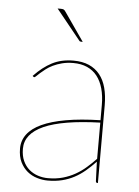

<svg xmlns="http://www.w3.org/2000/svg" viewBox="-52 -749 577 798"><g transform="rotate(5 236.5 -350.0)"><path d="M374 -251Q216.5 -246 139.8 -211.8Q63 -177.5 63 -115Q63 -85.5 72.8 -64.2Q82.5 -43 98.5 -29.2Q114.5 -15.5 135 -8.8Q155.5 -2 177 -2Q211.5 -2 239.5 -10Q267.5 -18 291.2 -31.5Q315 -45 335.2 -62.8Q355.5 -80.5 374 -100ZM77 -420Q113 -458 151.5 -478Q190 -498 241 -498Q278.5 -498 305.8 -486Q333 -474 351 -451.5Q369 -429 377.5 -396.8Q386 -364.5 386 -324V0H384Q377 0 377 -8L374 -88Q353 -66 332 -48.2Q311 -30.5 287.5 -18Q264 -5.5 237 1.2Q210 8 177 8Q155 8 132.5 1.2Q110 -5.5 92 -20.2Q74 -35 62.5 -58.2Q51 -81.5 51 -115Q51 -148 70.5 -174.2Q90 -200.5 129.8 -219Q169.5 -237.5 230.2 -248.2Q291 -259 374 -261V-324Q374 -362.5 365.5 -393Q357 -423.5 340.5 -444.5Q324 -465.5 299 -476.8Q274 -488 241 -488Q215 -488 194 -482.5Q173 -477 156.5 -469Q140 -461 127.8 -451.5Q115.5 -442 106.5 -434Q97.5 -426 92 -420.5Q86.5 -415 84 -415Q82 -415 79 -418ZM169 -708Q177.5 -708 181.5 -706Q185.5 -704 190 -697L272 -579H265Q259.5 -579 257 -583L156 -708Z"/></g></svg>

Font: Lato 2
Style: Regular
Weight: 100
Designer: Lukasz Dziedzic with Adam Twardoch and Botio Nikoltchev
Foundry: tyPoland Lukasz Dziedzic
Version: Version 2.015; 2015-08-06; http://www.latofonts.com/